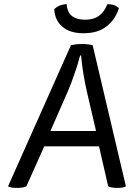

<svg xmlns="http://www.w3.org/2000/svg" viewBox="-20 -919 651 942"><path d="M510.7 -4.9Q516.6 -1 529.3 1Q541 2.9 554.7 2.9Q570.3 2.9 581.1 1Q591.8 -1 597.7 -4.9Q543.9 -235.4 434.6 -697.3Q427.7 -699.2 414.1 -701.2Q401.4 -703.1 382.8 -703.1Q364.3 -703.1 350.6 -701.2Q335.9 -699.2 328.1 -697.3Q225.6 -466.8 19.5 -4.9Q25.4 -1 37.1 1Q47.9 2.9 63.5 2.9Q79.1 2.9 90.8 1Q102.5 -1 109.4 -4.9Q138.7 -70.3 197.3 -201.2Q264.6 -201.2 465.8 -201.2Q477.5 -152.3 510.7 -4.9ZM227.5 -276.4Q249 -324.2 311.5 -467.8Q329.1 -507.8 344.7 -554.7Q361.3 -600.6 373 -646.5Q375 -646.5 377.9 -646.5Q381.8 -600.6 389.6 -554.7Q397.5 -507.8 406.2 -469.7Q420.9 -405.3 451.2 -276.4Q395.5 -276.4 227.5 -276.4ZM506.8 -898.4Q491.2 -859.4 464.8 -840.8Q439.5 -822.3 398.4 -822.3Q357.4 -822.3 334 -839.8Q310.5 -857.4 306.6 -899.4Q288.1 -897.5 272.5 -891.6Q256.8 -884.8 246.1 -874Q249 -819.3 286.1 -788.1Q322.3 -755.9 389.6 -755.9Q460 -755.9 502 -789.1Q544.9 -821.3 563.5 -878.9Q550.8 -890.6 538.1 -894.5Q525.4 -898.4 506.8 -898.4Z"/></svg>

Font: cl
Style: Italic
Weight: 400
Designer: Mitja Miklavcic
Version: Version 7.504; 2011; Build 1022